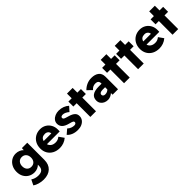

<svg xmlns="http://www.w3.org/2000/svg" viewBox="313 -2150 3865 3865"><g transform="rotate(-45 2245.5 -217.5)"><path d="M314 230Q250 230 185.5 211.5Q121 193 81 163L137 49Q169 71 209.5 83.5Q250 96 294 96Q370 96 405 62.5Q440 29 440 -39V-67Q414 -39 372.5 -21.5Q331 -4 285 -4Q213 -4 156 -37.5Q99 -71 66.5 -130.5Q34 -190 34 -268Q34 -348 66.5 -410Q99 -472 155 -507Q211 -542 281 -542Q332 -542 376 -523Q420 -504 446 -475L449 -531H602V-44Q602 86 525.5 158Q449 230 314 230ZM318 -129Q377 -129 411 -166.5Q445 -204 445 -266Q445 -330 410.5 -368Q376 -406 318 -406Q262 -406 228 -367.5Q194 -329 194 -267Q194 -204 228 -166.5Q262 -129 318 -129Z M994 10Q906 10 840.5 -25Q775 -60 739.5 -121.5Q704 -183 704 -262Q704 -345 739 -408Q774 -471 835.5 -506.5Q897 -542 975 -542Q1049 -542 1106 -507.5Q1163 -473 1195.5 -412.5Q1228 -352 1226 -274L1225 -230H861Q874 -184 912.5 -157Q951 -130 1012 -130Q1045 -130 1072 -140Q1099 -150 1130 -174L1205 -68Q1158 -28 1103.5 -9Q1049 10 994 10ZM978 -407Q881 -407 860 -321H1077V-323Q1074 -360 1046.5 -383.5Q1019 -407 978 -407Z M1507 10Q1431 10 1371 -14.5Q1311 -39 1275 -82L1373 -166Q1404 -135 1443 -120.5Q1482 -106 1517 -106Q1543 -106 1558 -117.5Q1573 -129 1573 -148Q1573 -168 1556 -178Q1548 -183 1527 -190.5Q1506 -198 1473 -206Q1377 -230 1335 -274Q1294 -315 1294 -378Q1294 -427 1323.5 -464Q1353 -501 1401 -521.5Q1449 -542 1505 -542Q1570 -542 1627 -520.5Q1684 -499 1724 -461L1639 -366Q1613 -391 1576 -409Q1539 -427 1510 -427Q1449 -427 1449 -387Q1449 -366 1470 -352Q1479 -347 1501.5 -339Q1524 -331 1561 -321Q1655 -296 1695 -253Q1727 -220 1727 -165Q1727 -114 1698.5 -74.5Q1670 -35 1620.5 -12.5Q1571 10 1507 10Z M1867 0V-390H1773V-531H1867V-665H2028V-531H2130V-390H2028V0Z M2362 10Q2312 10 2271.5 -10Q2231 -30 2207.5 -65.5Q2184 -101 2184 -149Q2184 -314 2421 -314H2500V-326Q2500 -367 2477.5 -386.5Q2455 -406 2415 -406Q2376 -406 2345.5 -391.5Q2315 -377 2287 -344L2191 -437Q2239 -486 2301 -514Q2363 -542 2436 -542Q2536 -542 2595.5 -496.5Q2655 -451 2655 -357V0H2500V-47Q2471 -21 2435.5 -5.5Q2400 10 2362 10ZM2400 -108Q2460 -108 2500 -149V-213H2425Q2384 -213 2361.5 -198.5Q2339 -184 2339 -157Q2339 -135 2356 -121.5Q2373 -108 2400 -108Z M2827 0V-390H2733V-531H2827V-665H2988V-531H3090V-390H2988V0Z M3226 0V-390H3132V-531H3226V-665H3387V-531H3489V-390H3387V0Z M3829 10Q3741 10 3675.5 -25Q3610 -60 3574.5 -121.5Q3539 -183 3539 -262Q3539 -345 3574 -408Q3609 -471 3670.5 -506.5Q3732 -542 3810 -542Q3884 -542 3941 -507.5Q3998 -473 4030.5 -412.5Q4063 -352 4061 -274L4060 -230H3696Q3709 -184 3747.5 -157Q3786 -130 3847 -130Q3880 -130 3907 -140Q3934 -150 3965 -174L4040 -68Q3993 -28 3938.5 -9Q3884 10 3829 10ZM3813 -407Q3716 -407 3695 -321H3912V-323Q3909 -360 3881.5 -383.5Q3854 -407 3813 -407Z M4207 0V-390H4113V-531H4207V-665H4368V-531H4470V-390H4368V0Z"/></g></svg>

Font: Readex Pro
Style: Bold
Weight: 700
Designer: Bonnie Shaver-Troup, Thomas Jockin
Foundry: Lexend
Version: Version 1.203; ttfautohint (v1.8.3)